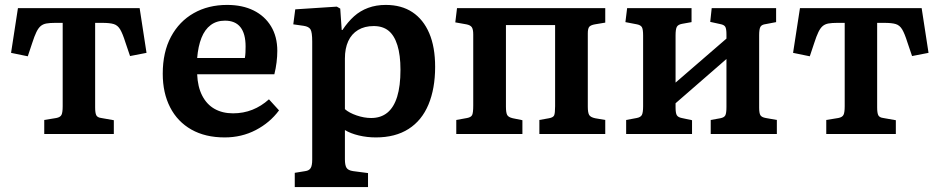

<svg xmlns="http://www.w3.org/2000/svg" viewBox="-20 -545 3823 781"><path d="M160 0V-57L209 -65Q225 -68 230 -77.5Q235 -87 235 -113V-452H205Q183 -452 169 -449.5Q155 -447 145.5 -439Q136 -431 128 -414.5Q120 -398 111 -370L93 -316L25 -330L53 -512H548L576 -330L509 -317L490 -373Q479 -408 469 -425Q459 -442 443 -447Q427 -452 396 -452H367V-108Q367 -86 371.5 -76.5Q376 -67 392 -65L443 -56V0Z M894 14Q815 14 758.5 -18Q702 -50 672 -108.5Q642 -167 642 -245Q642 -333 675.5 -395.5Q709 -458 768 -491.5Q827 -525 904 -525Q966 -525 1011.5 -502.5Q1057 -480 1082.5 -438Q1108 -396 1108 -338Q1108 -316 1105 -291.5Q1102 -267 1096 -243H782Q784 -192 802.5 -156Q821 -120 853 -102Q885 -84 928 -84Q970 -84 1006.5 -98.5Q1043 -113 1074 -141L1115 -96Q1078 -46 1020.5 -16Q963 14 894 14ZM782 -309H976Q978 -320 978.5 -332Q979 -344 979 -356Q979 -408 958 -434.5Q937 -461 895 -461Q861 -461 837 -443Q813 -425 799.5 -391Q786 -357 782 -309Z M1179 216V158L1222 151Q1237 149 1243.5 139Q1250 129 1250 104V-376Q1250 -414 1243 -425.5Q1236 -437 1215 -440L1173 -446L1181 -507L1350 -518L1364 -510L1370 -423H1373Q1395 -456 1420 -478.5Q1445 -501 1477.5 -513Q1510 -525 1549 -525Q1613 -525 1657.5 -495.5Q1702 -466 1726 -410Q1750 -354 1750 -273Q1750 -185 1723 -120Q1696 -55 1642 -20.5Q1588 14 1509 14Q1473 14 1439.5 6Q1406 -2 1383 -16V103Q1383 127 1389.5 137.5Q1396 148 1416 151L1477 159V216ZM1490 -65Q1529 -65 1555.5 -86.5Q1582 -108 1595.5 -151.5Q1609 -195 1609 -261Q1609 -321 1596.5 -361Q1584 -401 1560.5 -420Q1537 -439 1500 -439Q1463 -439 1436.5 -423Q1410 -407 1396.5 -377.5Q1383 -348 1383 -307V-101Q1400 -86 1430.5 -75.5Q1461 -65 1490 -65Z M1836 0V-57L1880 -65Q1896 -68 1900.5 -77Q1905 -86 1905 -116V-405Q1905 -426 1899 -434.5Q1893 -443 1877 -446L1832 -454L1839 -512H2442V-453L2400 -446Q2383 -443 2377 -436Q2371 -429 2371 -409V-111Q2371 -87 2376.5 -77.5Q2382 -68 2401 -64L2442 -57V0H2174V-57L2213 -64Q2230 -67 2234 -75.5Q2238 -84 2238 -113V-443H2038V-111Q2038 -87 2043 -77.5Q2048 -68 2066 -64L2105 -56V0Z M2527 0V-57L2570 -65Q2586 -68 2591 -77.5Q2596 -87 2596 -113V-401Q2596 -426 2591 -434.5Q2586 -443 2571 -446L2524 -455L2531 -512H2793V-455L2754 -448Q2738 -445 2733 -435.5Q2728 -426 2728 -401V-209L2935 -388V-405Q2935 -427 2930.5 -435.5Q2926 -444 2910 -447L2869 -456L2875 -512H3137V-455L3095 -447Q3078 -445 3073 -435.5Q3068 -426 3068 -402V-107Q3068 -85 3073 -76.5Q3078 -68 3095 -65L3140 -57V0H2871V-57L2910 -64Q2926 -67 2930.5 -76Q2935 -85 2935 -110V-305L2728 -125V-108Q2728 -85 2733 -76.5Q2738 -68 2753 -65L2795 -56V0Z M3341 0V-57L3390 -65Q3406 -68 3411 -77.5Q3416 -87 3416 -113V-452H3386Q3364 -452 3350 -449.5Q3336 -447 3326.5 -439Q3317 -431 3309 -414.5Q3301 -398 3292 -370L3274 -316L3206 -330L3234 -512H3729L3757 -330L3690 -317L3671 -373Q3660 -408 3650 -425Q3640 -442 3624 -447Q3608 -452 3577 -452H3548V-108Q3548 -86 3552.5 -76.5Q3557 -67 3573 -65L3624 -56V0Z"/></svg>

Font: Literata 18pt SemiBold
Style: Regular
Weight: 600
Designer: Latin by Veronika Burian and Jose Scaglione. Greek by Irene Vlachou. Cyrillic by Vera Evstafieva.
Foundry: TypeTogether
Version: Version 3.103;gftools[0.9.29]